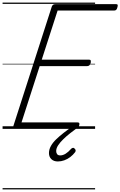

<svg xmlns="http://www.w3.org/2000/svg" viewBox="-20 -1000 934 1490"><path d="M107 0Q92 0 86 -5.5Q80 -11 84 -23L382 -949Q386 -959 392.5 -963.5Q399 -968 414 -968H880Q891 -968 893 -962Q895 -956 891 -943Q888 -930 882 -924Q876 -918 865 -918H427L304 -537H671Q682 -537 684 -530.5Q686 -524 684 -512Q680 -499 673.5 -493Q667 -487 657 -487H288L147 -50H582Q593 -50 595.5 -44Q598 -38 594 -25Q591 -12 584.5 -6Q578 0 568 0ZM429 253Q397 253 378.5 235Q360 217 360 188Q360 160 375 133Q390 106 416 81Q442 56 474 31Q506 6 541 -18L584 -15V-11Q555 10 525 33.5Q495 57 470.5 81Q446 105 431 128Q416 151 416 172Q416 187 423.5 196.5Q431 206 447 206Q468 206 489 193Q510 180 533 154Q538 149 545.5 147.5Q553 146 560 154Q566 160 567 166.5Q568 173 563 181Q547 202 525.5 218.5Q504 235 479 244Q454 253 429 253ZM0 460H718V470H0ZM0 -20H718V0H0ZM0 -505H718V-500H0ZM0 -980H718V-970H0Z"/></svg>

Font: Playwrite NO Guides
Style: Regular
Weight: 400
Designer: Veronika Burian, José Scaglione
Foundry: TypeTogether
Version: Version 1.003